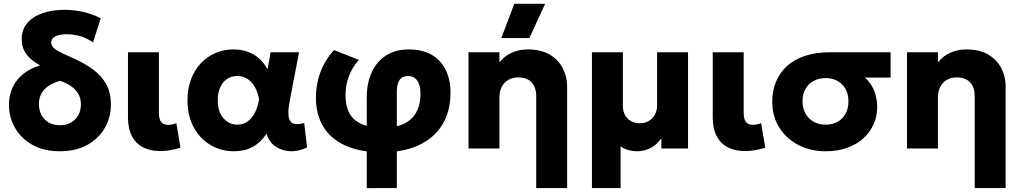

<svg xmlns="http://www.w3.org/2000/svg" viewBox="-20 -787 5416 1018"><path d="M297.5 15Q212.5 15 152.2 -18.8Q92 -52.5 59.8 -108.8Q27.5 -165 27.5 -232.5Q27.5 -282 46.5 -323Q65.5 -364 102.2 -394Q139 -424 192.5 -440.5Q175.5 -449.5 152.5 -466.5Q129.5 -483.5 112.2 -511.5Q95 -539.5 95 -580Q95 -630.5 125 -665.2Q155 -700 206.5 -717.5Q258 -735 322 -735Q366 -735 413.8 -725.5Q461.5 -716 514 -690.5L473.5 -562.5Q428.5 -591.5 393.8 -598.5Q359 -605.5 338 -605.5Q293 -605.5 272.2 -593.8Q251.5 -582 251.5 -562Q251.5 -543.5 268 -530Q284.5 -516.5 314 -503.2Q343.5 -490 383 -471.5Q434 -447.5 476 -416.5Q518 -385.5 543 -340.8Q568 -296 568 -232Q568 -164.5 535.5 -108.2Q503 -52 442.5 -18.5Q382 15 297.5 15ZM297.5 -123Q331 -123 356 -137Q381 -151 395 -176Q409 -201 409 -234Q409 -267 394.2 -291Q379.5 -315 354.8 -331.5Q330 -348 298.5 -358.5Q265 -349 239.8 -333Q214.5 -317 200.5 -292.8Q186.5 -268.5 186.5 -235.5Q186.5 -185.5 216.8 -154.2Q247 -123 297.5 -123Z M829.5 14Q778.5 14 740 -5Q701.5 -24 680 -64Q658.5 -104 658.5 -166.5V-510H822.5V-192Q822.5 -154.5 834.8 -139.8Q847 -125 871 -125Q881 -125 892 -127.2Q903 -129.5 915 -134L937 -4Q908.5 5 881.2 9.5Q854 14 829.5 14Z M1220 15Q1152.5 15 1096.5 -18Q1040.5 -51 1007.2 -111.8Q974 -172.5 974 -255Q974 -317 993 -367Q1012 -417 1045.5 -452.2Q1079 -487.5 1123 -506.2Q1167 -525 1218 -525Q1258.5 -525 1292.8 -512.8Q1327 -500.5 1353.8 -477Q1380.5 -453.5 1398.5 -419.5L1415 -510H1565.5L1517.5 -260Q1509 -217 1509 -189Q1509 -161 1517.8 -146.5Q1526.5 -132 1545.2 -129.5Q1564 -127 1593 -134.5L1608 -5.5Q1562 17 1517 14.5Q1472 12 1438.5 -12Q1405 -36 1393.5 -78.5Q1362.5 -32 1320.2 -8.5Q1278 15 1220 15ZM1238.5 -126Q1267.5 -126 1290.8 -141.5Q1314 -157 1330.2 -187Q1346.5 -217 1353.5 -260.5Q1350.5 -277.5 1344.8 -295.2Q1339 -313 1329.5 -329Q1320 -345 1306.8 -357.2Q1293.5 -369.5 1276.5 -376.8Q1259.5 -384 1238 -384Q1207.5 -384 1184.2 -368.5Q1161 -353 1147.8 -324.2Q1134.5 -295.5 1134.5 -256Q1134.5 -193.5 1165 -159.8Q1195.5 -126 1238.5 -126Z M1924.5 210.5V-268.5Q1924.5 -346 1950.8 -403.5Q1977 -461 2027 -493Q2077 -525 2147.5 -525Q2254 -525 2311.2 -462.8Q2368.5 -400.5 2368.5 -296Q2368.5 -196 2324.8 -125.2Q2281 -54.5 2199.8 -17Q2118.5 20.5 2006 20.5Q1891.5 20.5 1813.2 -14.2Q1735 -49 1695 -114Q1655 -179 1655 -269Q1655 -318.5 1666.5 -364.2Q1678 -410 1699.5 -449.8Q1721 -489.5 1751.5 -521.5L1883 -469.5Q1847.5 -430.5 1829.8 -382.8Q1812 -335 1812 -283.5Q1812 -191 1863 -150Q1914 -109 2010.5 -109Q2073.5 -109 2118 -129Q2162.5 -149 2186 -189.5Q2209.5 -230 2209.5 -290.5Q2209.5 -335.5 2192.2 -359.8Q2175 -384 2142.5 -384Q2113 -384 2098.5 -363Q2084 -342 2084 -300V210Z M2823 210V-277.5Q2823 -323.5 2798.8 -350Q2774.5 -376.5 2727.5 -376.5Q2697.5 -376.5 2675.2 -363.5Q2653 -350.5 2640.5 -326.8Q2628 -303 2628 -272.5V0H2464V-510H2628V-456Q2656.5 -492 2695.5 -508.5Q2734.5 -525 2777.5 -525Q2849.5 -525 2896 -496.8Q2942.5 -468.5 2964.8 -423.8Q2987 -379 2987 -329V210ZM2638 -585 2707 -767H2870.5L2786.5 -585Z M3118.5 210V-510H3282.5V-227Q3282.5 -184 3307.5 -158.8Q3332.5 -133.5 3373.5 -133.5Q3400 -133.5 3420.5 -145.8Q3441 -158 3452.5 -179.5Q3464 -201 3464 -229.5V-510H3628V0H3486.5V-54Q3461.5 -18 3428.2 -1.5Q3395 15 3357.5 15Q3334 15 3311.8 8.8Q3289.5 2.5 3270.5 -11V210Z M3930 14Q3879 14 3840.5 -5Q3802 -24 3780.5 -64Q3759 -104 3759 -166.5V-510H3923V-192Q3923 -154.5 3935.2 -139.8Q3947.5 -125 3971.5 -125Q3981.5 -125 3992.5 -127.2Q4003.5 -129.5 4015.5 -134L4037.5 -4Q4009 5 3981.8 9.5Q3954.5 14 3930 14Z M4357.5 15Q4277 15 4213 -18.2Q4149 -51.5 4111.8 -110.8Q4074.5 -170 4074.5 -248.5Q4074.5 -303.5 4093.5 -351.2Q4112.5 -399 4150.5 -434.8Q4188.5 -470.5 4246.8 -490.2Q4305 -510 4383.5 -510H4702V-375.5H4566.5Q4600.5 -344.5 4615.8 -303.8Q4631 -263 4631 -220.5Q4631 -170.5 4611.8 -127.8Q4592.5 -85 4556.8 -52.8Q4521 -20.5 4470.5 -2.8Q4420 15 4357.5 15ZM4358 -126Q4393.5 -126 4420.5 -141Q4447.5 -156 4463 -183.8Q4478.5 -211.5 4478.5 -249.5Q4478.5 -306 4444.5 -339.5Q4410.5 -373 4357 -373Q4322 -373 4294.5 -358.2Q4267 -343.5 4251 -316.2Q4235 -289 4235 -251.5Q4235 -194.5 4269.5 -160.2Q4304 -126 4358 -126Z M5148 210V-277.5Q5148 -323.5 5123.8 -350Q5099.5 -376.5 5052.5 -376.5Q5022.5 -376.5 5000.2 -363.5Q4978 -350.5 4965.5 -326.8Q4953 -303 4953 -272.5V0H4789V-510H4953V-456Q4981.5 -492 5020.5 -508.5Q5059.5 -525 5102.5 -525Q5174.5 -525 5221 -496.8Q5267.5 -468.5 5289.8 -423.8Q5312 -379 5312 -329V210Z"/></svg>

Font: Geologica Cursive
Style: Bold
Weight: 700
Designer: Sindre Bremnes, Frode Helland
Foundry: Monokrom Skriftforlag AS
Version: Version 1.010;gftools[0.9.28]